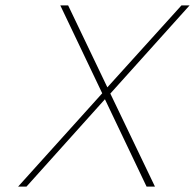

<svg xmlns="http://www.w3.org/2000/svg" viewBox="-20 -690 721 710"><path d="M203 -670 358 -345 47 0H78L368 -323L522 0H553L388 -344L681 -670H651L377 -367L232 -670Z"/></svg>

Font: LT Wave Mono Thin
Style: Italic
Weight: 100
Designer: Daniel Lyons
Version: Version 2.5 (Glyphs App)